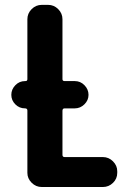

<svg xmlns="http://www.w3.org/2000/svg" viewBox="-20 -750 540 770"><path d="M392.6 -120.1Q416 -120.1 433.1 -103Q450.2 -85.9 450.2 -63.5V-56.6Q450.2 -33.2 433.1 -16.6Q416 0 392.6 0H147.5Q124 0 106.9 -17.1Q89.8 -34.2 89.8 -56.6V-306.6Q89.8 -314.5 82 -315.4H80.1Q57.6 -315.4 41.5 -331.5Q25.4 -347.7 25.4 -369.6Q25.4 -391.6 41.5 -408.2Q57.6 -424.8 80.1 -424.8H82Q89.8 -424.8 89.8 -432.6V-672.9Q89.8 -696.3 106.9 -713.4Q124 -730.5 147.5 -730.5H172.9Q196.3 -730.5 213.4 -713.4Q230.5 -696.3 230.5 -672.9V-432.6Q230.5 -424.8 239.3 -424.8H280.3Q302.7 -424.8 318.8 -408.2Q335 -391.6 335 -369.6Q335 -347.7 318.4 -331.5Q301.8 -315.4 280.3 -315.4H239.3Q230.5 -315.4 230.5 -305.7V-128.9Q230.5 -120.1 239.3 -120.1Z"/></svg>

Font: Rounded Mgen+ 1m bold
Style: Bold
Weight: 700
Designer: [Source Han Sans]
Ryoko NISHIZUKA  (kana & ideographs); Paul D. Hunt (Latin, Greek & Cyrillic); Wenlong ZHANG  (bopomofo
Version: Version 1.059.20150602